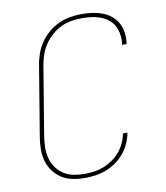

<svg xmlns="http://www.w3.org/2000/svg" viewBox="-84 -813 768 890"><g transform="rotate(-10 300.0 -367.5)"><path d="M243 8Q213 8 185 2Q157 -4 134.5 -18.5Q112 -33 96 -55Q80 -77 72.5 -104Q65 -131 65.5 -160Q66 -189 71 -218L125 -544Q129 -571 138.5 -597.5Q148 -624 164.5 -648Q181 -672 203.5 -691Q226 -710 252.5 -722Q279 -734 306.5 -738.5Q334 -743 361 -743Q387 -743 411.5 -739.5Q436 -736 458 -727.5Q480 -719 498.5 -704Q517 -689 528 -668.5Q539 -648 542.5 -623Q546 -598 542 -573L541 -570H520L521 -573Q524 -595 521 -617Q518 -639 508.5 -657.5Q499 -676 482.5 -689.5Q466 -703 446 -710.5Q426 -718 404.5 -721Q383 -724 360 -724Q335 -724 309.5 -720Q284 -716 260.5 -705Q237 -694 216.5 -676Q196 -658 181 -636Q166 -614 157.5 -589.5Q149 -565 145 -541L91 -215Q87 -189 86.5 -163Q86 -137 92.5 -112.5Q99 -88 113 -68Q127 -48 147.5 -34.5Q168 -21 193.5 -16Q219 -11 245 -11Q267 -11 290 -14Q313 -17 335 -25.5Q357 -34 377.5 -48Q398 -62 413.5 -80.5Q429 -99 439 -121Q449 -143 453 -165H474Q470 -140 459 -115.5Q448 -91 430.5 -70Q413 -49 391 -33.5Q369 -18 344 -8.5Q319 1 293.5 4.5Q268 8 243 8Z"/></g></svg>

Font: Iosevka Thin Extended Oblique
Style: Regular
Weight: 100
Width: 7
Italic angle: -9°
Monospace: yes
Designer: Belleve Invis
Foundry: Belleve Invis
Version: Version 32.5.0; ttfautohint (v1.8.4)